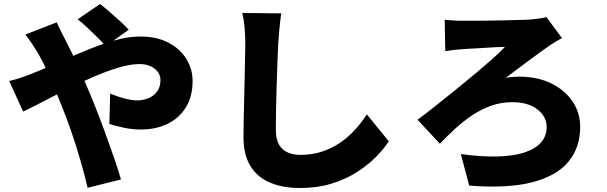

<svg xmlns="http://www.w3.org/2000/svg" viewBox="-20 -868 3040 962"><path d="M510 -637Q494 -655 468 -681Q442 -707 415 -732Q388 -757 369 -771L481 -848Q500 -834 527.5 -810Q555 -786 582 -761.5Q609 -737 625 -719ZM264 -756Q269 -746 276.5 -729.5Q284 -713 292.5 -697Q301 -681 306 -671Q338 -610 369 -541Q400 -472 425 -412Q441 -375 463.5 -317.5Q486 -260 509.5 -195.5Q533 -131 553.5 -71.5Q574 -12 586 31L419 73Q404 8 382 -67.5Q360 -143 335 -215.5Q310 -288 286 -345Q268 -389 250.5 -432Q233 -475 214 -517Q195 -559 172 -599Q160 -619 142 -646.5Q124 -674 107 -695ZM26 -462Q60 -470 91.5 -481Q123 -492 135 -497Q197 -522 256 -548Q315 -574 371.5 -598.5Q428 -623 481.5 -642.5Q535 -662 585.5 -673.5Q636 -685 683 -685Q765 -685 823.5 -654.5Q882 -624 913.5 -573Q945 -522 945 -462Q945 -385 911.5 -330.5Q878 -276 819.5 -247.5Q761 -219 685 -219Q645 -219 601 -228Q557 -237 528 -247L532 -399Q568 -384 604 -374.5Q640 -365 668 -365Q696 -365 722.5 -375.5Q749 -386 766.5 -408.5Q784 -431 784 -467Q784 -490 770.5 -508Q757 -526 733.5 -536.5Q710 -547 679 -547Q631 -547 569.5 -528Q508 -509 440.5 -479.5Q373 -450 308 -417Q243 -384 188 -355Q133 -326 96 -309Z M1389 -801Q1384 -766 1380 -724Q1376 -682 1374 -649Q1372 -610 1370 -553.5Q1368 -497 1366 -435.5Q1364 -374 1363 -316.5Q1362 -259 1362 -218Q1362 -170 1378.5 -142.5Q1395 -115 1423 -103.5Q1451 -92 1485 -92Q1543 -92 1592 -108Q1641 -124 1682 -151.5Q1723 -179 1757 -216Q1791 -253 1818 -295L1928 -160Q1905 -124 1865.5 -83.5Q1826 -43 1770.5 -7Q1715 29 1643 51.5Q1571 74 1484 74Q1397 74 1333 47Q1269 20 1234.5 -36.5Q1200 -93 1200 -180Q1200 -218 1201 -269.5Q1202 -321 1203.5 -377.5Q1205 -434 1206 -488Q1207 -542 1208 -584.5Q1209 -627 1209 -649Q1209 -690 1205.5 -729.5Q1202 -769 1194 -803Z M2208 -769Q2220 -768 2244 -766Q2268 -764 2296 -764Q2312 -764 2345 -764Q2378 -764 2419.5 -764.5Q2461 -765 2503.5 -766Q2546 -767 2581.5 -768Q2617 -769 2637 -770Q2657 -772 2679.5 -775Q2702 -778 2718 -782L2796 -677Q2780 -669 2763 -658.5Q2746 -648 2734 -640Q2716 -628 2692 -610.5Q2668 -593 2639 -571.5Q2610 -550 2578.5 -526.5Q2547 -503 2514 -478Q2529 -481 2548.5 -482.5Q2568 -484 2581 -484Q2672 -484 2741 -450.5Q2810 -417 2848.5 -360Q2887 -303 2887 -232Q2887 -131 2829.5 -59.5Q2772 12 2649.5 44.5Q2527 77 2331 62L2289 -96Q2393 -82 2473 -84Q2553 -86 2607.5 -104Q2662 -122 2690.5 -154Q2719 -186 2719 -232Q2719 -284 2672.5 -320Q2626 -356 2546 -356Q2491 -356 2441.5 -338.5Q2392 -321 2347 -291Q2302 -261 2261.5 -224Q2221 -187 2184 -148L2072 -268Q2110 -296 2158.5 -334.5Q2207 -373 2259 -415Q2311 -457 2360 -498Q2409 -539 2448.5 -574Q2488 -609 2510 -633Q2495 -633 2474 -632Q2453 -631 2428.5 -629.5Q2404 -628 2380 -626.5Q2356 -625 2335.5 -624Q2315 -623 2301 -622Q2281 -621 2254.5 -618Q2228 -615 2211 -612Z"/></svg>

Font: Noto Sans JP Thin Black
Style: Regular
Weight: 900
Version: Version 2.004-H2;hotconv 1.0.118;makeotfexe 2.5.65603